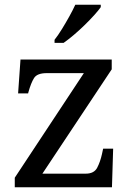

<svg xmlns="http://www.w3.org/2000/svg" viewBox="-20 -786 551 806"><path d="M42 0V-40L332 -479H176Q136 -479 123 -458.5Q110 -438 99 -398L98 -394H56L66 -536H449V-495L158 -57H340Q375 -57 388 -82Q401 -107 408 -139L413 -162H455L450 0ZM209 -619Q224 -638 240 -664Q256 -690 271 -717Q286 -744 296 -766H403V-756Q394 -743 376 -723Q358 -703 335.5 -681Q313 -659 290 -639.5Q267 -620 247 -606H209Z"/></svg>

Font: Noto Serif Khmer
Style: Regular
Weight: 400
Designer: Danh Hong and the Monotype Design Team
Foundry: Monotype Imaging Inc.
Version: Version 2.003